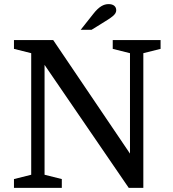

<svg xmlns="http://www.w3.org/2000/svg" viewBox="-20 -915 841 935"><path d="M426 -770 473 -799C525 -831 546 -844 546 -865C546 -884 532 -895 509 -895C485 -895 462 -883 434 -847L373 -770ZM48 -43V0H281V-43L197 -64V-599L607 0H678V-656L762 -677V-720H529V-677L613 -656V-167L239 -720H48V-677L132 -656V-64Z"/></svg>

Font: Domine
Style: Regular
Weight: 400
Designer: Pablo Impallari, Rodrigo Fuenzalida, Brenda Gallo
Foundry: Pablo Impallari, Rodrigo Fuenzalida, Brenda Gallo
Version: Version 2.000